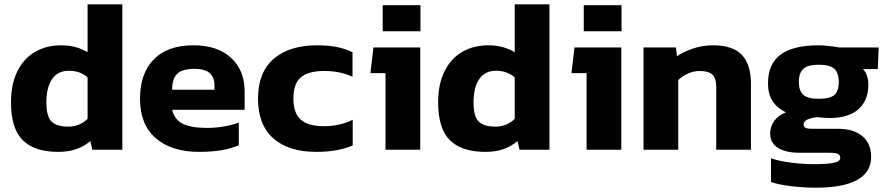

<svg xmlns="http://www.w3.org/2000/svg" viewBox="-20 -694 4110 890"><path d="M31 -220Q31 -304 60.5 -363.5Q90 -423 142.5 -453.5Q195 -484 264 -484Q333 -484 386 -452V-674H547V0H408L399 -40Q369 -15 333 -2.5Q297 10 250 10Q141 10 86 -43.5Q31 -97 31 -220ZM386 -143V-335Q352 -366 299 -366Q248 -366 221.5 -327.5Q195 -289 195 -219Q195 -154 219 -130.5Q243 -107 296 -107Q349 -107 386 -143Z M629 -237Q629 -353 692.5 -418.5Q756 -484 877 -484Q988 -484 1051 -426Q1114 -368 1114 -270V-185H778Q789 -139 828 -120Q867 -101 940 -101Q979 -101 1019.5 -108Q1060 -115 1087 -126V-21Q1019 10 903 10Q776 10 702.5 -53Q629 -116 629 -237ZM974 -278V-299Q974 -375 882 -375Q825 -375 801.5 -352Q778 -329 778 -278Z M1176 -237Q1176 -359 1249 -421.5Q1322 -484 1449 -484Q1501 -484 1539.5 -476.5Q1578 -469 1614 -452V-338Q1558 -365 1483 -365Q1410 -365 1375 -336Q1340 -307 1340 -237Q1340 -170 1374 -139.5Q1408 -109 1482 -109Q1555 -109 1615 -139V-20Q1546 10 1446 10Q1317 10 1246.5 -53Q1176 -116 1176 -237Z M1754 -670H1929V-549H1754ZM1767 -355H1697L1711 -474H1928V0H1767Z M2011 -220Q2011 -304 2040.5 -363.5Q2070 -423 2122.5 -453.5Q2175 -484 2244 -484Q2313 -484 2366 -452V-674H2527V0H2388L2379 -40Q2349 -15 2313 -2.5Q2277 10 2230 10Q2121 10 2066 -43.5Q2011 -97 2011 -220ZM2366 -143V-335Q2332 -366 2279 -366Q2228 -366 2201.5 -327.5Q2175 -289 2175 -219Q2175 -154 2199 -130.5Q2223 -107 2276 -107Q2329 -107 2366 -143Z M2686 -670H2861V-549H2686ZM2699 -355H2629L2643 -474H2860V0H2699Z M2963 -474H3113L3118 -433Q3149 -455 3193.5 -469.5Q3238 -484 3285 -484Q3376 -484 3418.5 -440Q3461 -396 3461 -304V0H3300V-291Q3300 -331 3282.5 -348Q3265 -365 3222 -365Q3196 -365 3169 -353Q3142 -341 3124 -323V0H2963Z M3554 150V40Q3592 53 3647.5 60Q3703 67 3753 67Q3816 67 3845.5 60.5Q3875 54 3875 38Q3875 24 3863 19Q3851 14 3816 14H3685Q3621 14 3585.5 -9Q3550 -32 3550 -76Q3550 -107 3569 -133.5Q3588 -160 3623 -173Q3581 -194 3560.5 -226.5Q3540 -259 3540 -307Q3540 -398 3598.5 -441Q3657 -484 3774 -484Q3796 -484 3825.5 -480.5Q3855 -477 3871 -474H4053L4049 -374H3980Q4005 -349 4005 -300Q4005 -229 3959.5 -188Q3914 -147 3826 -147Q3804 -147 3768 -151Q3705 -144 3705 -117Q3705 -106 3714 -101.5Q3723 -97 3743 -97H3864Q3937 -97 3977.5 -63Q4018 -29 4018 34Q4018 104 3953.5 140Q3889 176 3762 176Q3706 176 3647.5 169Q3589 162 3554 150ZM3868 -314Q3868 -357 3847 -375.5Q3826 -394 3775 -394Q3726 -394 3704.5 -375.5Q3683 -357 3683 -314Q3683 -273 3703.5 -254.5Q3724 -236 3775 -236Q3827 -236 3847.5 -253.5Q3868 -271 3868 -314Z"/></svg>

Font: Kanit SemiBold
Style: Regular
Weight: 600
Designer: Katatrad Team
Foundry: CadsonDemak
Version: Version 1.030